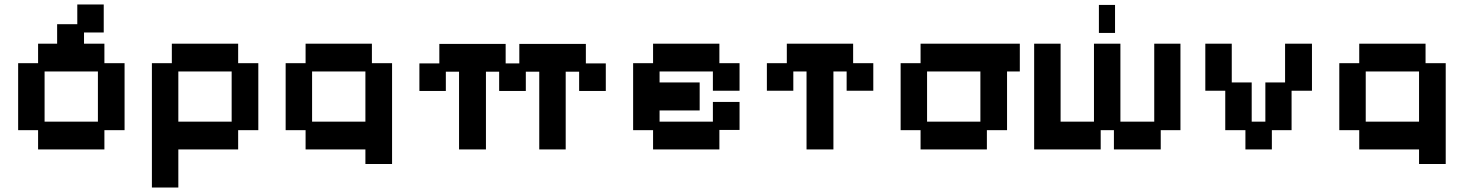

<svg xmlns="http://www.w3.org/2000/svg" viewBox="-20 -656 6534 857"><path d="M150 11V-75H61V-374H150V-461H235V-548H325V-636H443V-511H355V-461H446V-374H536V-75H446V11ZM179 -113H417V-337H179Z M658 181V-374H747V-461H1043V-374H1133V-75H1043V11H776V181ZM776 -113H1014V-337H776Z M1611 76V11H1344V-75H1255V-374H1344V-461H1640V-374H1730V76ZM1373 -113H1611V-337H1373Z M2029 11V-336H1970V-250H1852V-373H1941V-460H2237V-373H2298V-460H2595V-373H2684V-250H2565V-336H2505V11H2387V-336H2327V-250H2208V-336H2149V11Z M2895 11V-75H2806V-374H2895V-461H3191V-374H3281V-251H3162V-337H2924V-288H3103V-163H2924V-113H3162V-201H3281V-76H3191V11Z M3580 11V-337H3521V-251H3403V-374H3492V-461H3788V-374H3878V-251H3759V-337H3700V11Z M4089 11V-75H4000V-374H4089V-461H4532V-337H4475V-75H4385V11ZM4118 -113H4356V-337H4118Z M4596 11V-461H4714V-113H4863V-461H4981V-113H5132V-461H5249V-75H5161V11H4952V-75H4893V11ZM4885 -509V-634H4957V-509Z M5539 11V-75H5449V-251H5360V-461H5478V-288H5567V-113H5628V-288H5716V-461H5836V-251H5745V-75H5657V11Z M6314 76V11H6047V-75H5958V-374H6047V-461H6343V-374H6433V76ZM6076 -113H6314V-337H6076Z"/></svg>

Font: Pixelify Sans SemiBold
Style: Regular
Weight: 600
Designer: Stefie Justprince
Foundry: Typecalism Foundryline
Version: Version 1.000